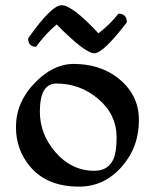

<svg xmlns="http://www.w3.org/2000/svg" viewBox="-20 -694 580 722"><path d="M277.3 7.8Q155.3 7.8 91.8 -69.3Q40 -132.3 40 -215.8Q40 -308.6 109.6 -381.1Q179.2 -453.6 256.8 -453.6Q352.5 -453.6 419.4 -403.8Q502.4 -341.3 502.4 -242.2Q502.4 -139.6 436.8 -65.9Q371.1 7.8 277.3 7.8ZM335 -51.8Q387.2 -51.8 406.7 -96.2Q418.5 -122.6 418.5 -176.3Q418.5 -263.2 350.1 -321.5Q281.7 -379.9 191.9 -379.9Q129.9 -379.9 129.9 -274.4Q129.9 -190.4 187 -123.5Q248 -51.8 335 -51.8ZM335 -493.7Q299.8 -493.7 192.9 -602.1Q148.4 -564 115.7 -518.1Q85.9 -518.1 85.9 -549.8Q173.3 -674.3 211.9 -674.3Q252 -674.3 350.1 -568.8Q393.6 -601.6 425.3 -642.6Q457 -642.6 457 -609.9Q367.7 -493.7 335 -493.7Z"/></svg>

Font: Balgruf
Style: Regular
Weight: 500
Designer: Paul James MIller
Foundry: High-Logic / Made with FontCreator
Version: Version 1.201;March 28, 2021;FontCreator 13.0.0.2683 64-bit